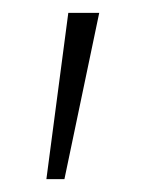

<svg xmlns="http://www.w3.org/2000/svg" viewBox="-20 -720 231 298"><path d="M52 -442 86 -700H134L80 -442Z"/></svg>

Font: Readex Pro Light
Style: Regular
Weight: 300
Designer: Bonnie Shaver-Troup, Thomas Jockin
Foundry: Lexend
Version: Version 1.200; ttfautohint (v1.8.3)